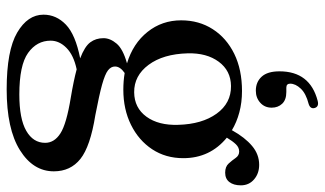

<svg xmlns="http://www.w3.org/2000/svg" viewBox="-219 -512 974 576"><g transform="rotate(90 268.0 -224.0)"><path d="M325.5 -23Q419.5 -8 456.8 21.8Q494 51.5 494 101.5Q494 163.5 430.5 203.2Q367 243 248 243Q131.5 243 77.8 211.5Q24 180 24 132.5Q24 94 54 65.2Q84 36.5 155 22.5Q119.5 9 107 -7.8Q94.5 -24.5 94.5 -47.5Q94.5 -67.5 110.8 -86.8Q127 -106 170 -118Q110.5 -136 75.8 -179.5Q41 -223 41 -280.5Q41 -334 67.5 -375.2Q94 -416.5 141.5 -439.8Q189 -463 253 -463Q287.5 -463 317.2 -455Q347 -447 371 -432.5V-433.5Q392.5 -472 417.8 -493.2Q443 -514.5 474.5 -514.5Q500.5 -514.5 518.2 -499.2Q536 -484 536 -459.5Q536 -438 526.2 -425.2Q516.5 -412.5 498 -412.5Q480 -412.5 470.5 -423Q461 -433.5 453.8 -444Q446.5 -454.5 434.5 -454.5Q422.5 -454.5 413 -444.8Q403.5 -435 393 -417.5Q454.5 -367 454.5 -287Q454.5 -234 427.8 -193.5Q401 -153 354.5 -130Q308 -107 249 -107Q223 -107 199 -111Q179.5 -97.5 179.5 -82Q179.5 -70 191 -61Q202.5 -52 234 -43.2Q265.5 -34.5 325.5 -23ZM238 -430Q192 -429.5 165.2 -393.2Q138.5 -357 140 -300Q142 -226.5 174.5 -182.8Q207 -139 257 -139.5Q303.5 -140 330 -176.2Q356.5 -212.5 354.5 -272Q352.5 -343 321 -386.8Q289.5 -430.5 238 -430ZM102 111Q102 152.5 138.8 178.8Q175.5 205 263.5 205Q336.5 205 372.5 184.2Q408.5 163.5 408.5 127.5Q408.5 100 380.2 81.8Q352 63.5 272 50.5Q221.5 42 188 33Q145.5 42 123.8 63.5Q102 85 102 111ZM256 -596Q279.5 -596 291.2 -583.5Q303 -571 303 -552Q303 -531 288.2 -517.8Q273.5 -504.5 252 -504.5Q226 -504.5 210 -522Q194 -539.5 194 -575.5Q194 -667 282.5 -690Q300 -694.5 304 -681Q307.5 -668 292 -663Q260.5 -655 245.8 -639.2Q231 -623.5 231 -607.5Q231 -596 243 -596Z"/></g></svg>

Font: Fraunces 72pt Soft
Style: Regular
Weight: 400
Version: Version 1.000;[b76b70a41]